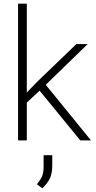

<svg xmlns="http://www.w3.org/2000/svg" viewBox="-20 -770 524 1053"><path d="M127 0H79.1V-750H127ZM209 -283.7 111.3 -192.9 102.5 -237.3 184.6 -322.3 398.9 -528.3H460.9ZM189.5 -282.2 216.8 -322.3 479 0H420.4ZM266.6 136.7Q266.6 181.6 253.7 208.5Q240.7 235.4 211.9 262.7L182.6 240.7Q193.8 226.1 200.9 215.1Q208 204.1 211.9 193.6Q215.8 183.1 217.5 170.2Q219.2 157.2 219.2 137.7V81.1H266.6Z"/></svg>

Font: Heebo ExtraLight
Style: Regular
Weight: 250
Designer: Oded Ezer
Foundry: Ezer Type House
Version: Version 3.100